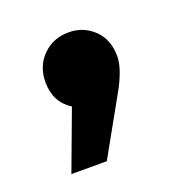

<svg xmlns="http://www.w3.org/2000/svg" viewBox="-64 -206 361 382"><g transform="rotate(-20 116.0 -15.5)"><path d="M118 -149Q149 -149 171 -128Q193 -107 193 -71Q193 -47 173 -9L102 118H27L74 -8Q41 -29 41 -71Q41 -105 63 -127Q85 -149 118 -149Z"/></g></svg>

Font: Montserrat-Arabic SemiBold
Style: Regular
Weight: 600
Designer: Mohamed Gaber
Foundry: Kief Type Foundry
Version: Version 5.008;PS 005.008;hotconv 1.0.88;makeotf.lib2.5.64775